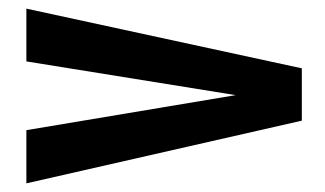

<svg xmlns="http://www.w3.org/2000/svg" viewBox="-20 -532 752 444"><path d="M525 -312 41 -390V-512L678 -374V-253L41 -108V-231Z"/></svg>

Font: Sarpanch ExtraBold
Style: Regular
Weight: 800
Designer: Manushi Parikh (Devanagari and Latin), Jyotish Sonowal (Devanagari)
Foundry: Indian Type Foundry
Version: Version 2.004;PS 1.0;hotconv 1.0.78;makeotf.lib2.5.61930; tt